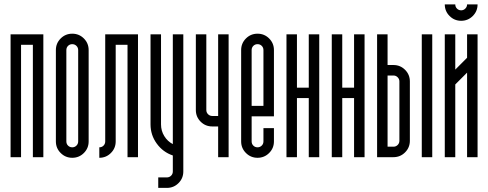

<svg xmlns="http://www.w3.org/2000/svg" viewBox="-20 -731 2270 893"><path d="M77.9 -522.7V0H29.2V-571.4H181.6V0H132.9V-522.7Z M343.6 -498.1Q343.6 -509.8 335.5 -517.7Q327.4 -525.6 316.1 -525.6Q304.5 -525.6 296.5 -517.7Q288.6 -509.8 288.6 -498.1V-73.3Q288.6 -61.6 296.5 -53.7Q304.5 -45.8 316.1 -45.8Q327.4 -45.8 335.5 -53.7Q343.6 -61.6 343.6 -73.3ZM239.9 -498.1Q239.9 -529.8 262.2 -552.1Q284.5 -574.3 316.1 -574.3Q347.8 -574.3 370.1 -552.1Q392.3 -529.8 392.3 -498.1V-73.3Q392.3 -41.6 370.1 -19.4Q347.8 2.9 316.1 2.9Q284.5 2.9 262.2 -19.4Q239.9 -41.6 239.9 -73.3Z M518.1 -73.3Q518.1 -41.6 495.8 -19.4Q473.6 2.9 441.9 2.9V-45.8Q453.6 -45.8 461.5 -53.7Q469.4 -61.6 469.4 -73.3V-571.4H621.8V0H573.1V-522.7H518.1Z M783.8 -7.9Q738 -23.3 709.1 -63.1Q680.1 -102.9 680.1 -152.4V-571.4H728.9V-152.4Q728.9 -122.9 743.9 -98.3Q758.9 -73.7 783.8 -60.8V-571.4H832.6V66.6Q832.6 98.3 810.3 120.6Q788 142.9 756.4 142.9H716V94.1H756.4Q767.6 94.1 775.7 86.2Q783.8 78.3 783.8 66.6Z M939.6 -571.4V-219.1Q939.6 -207.8 947.7 -199.7Q955.9 -191.6 967.1 -191.6H994.6V-571.4H1043.3V0H994.6V-142.9H967.1Q935.4 -142.9 913.2 -165.1Q890.9 -187.4 890.9 -219.1V-571.4Z M1205.3 -498.1Q1205.3 -509.8 1197.4 -517.7Q1189.5 -525.6 1177.8 -525.6Q1166.2 -525.6 1158.3 -517.7Q1150.4 -509.8 1150.4 -498.1V-238.7H1205.3ZM1101.6 -73.3V-498.1Q1101.6 -529.8 1123.9 -552.1Q1146.2 -574.3 1177.8 -574.3Q1209.5 -574.3 1231.8 -552.1Q1254.1 -529.8 1254.1 -498.1V-189.9H1150.4V-73.3Q1150.4 -61.6 1158.3 -53.7Q1166.2 -45.8 1177.8 -45.8Q1189.1 -45.8 1197.2 -53.7Q1205.3 -61.6 1205.3 -73.3V-134.9H1254.1V-73.3Q1254.1 -41.6 1231.8 -19.4Q1209.5 2.9 1177.8 2.9Q1146.2 2.9 1123.9 -19.4Q1101.6 -41.6 1101.6 -73.3Z M1361.1 -274.9V0H1312.4V-571.4H1361.1V-323.2H1416.1V-571.4H1464.8Q1464.8 -571.4 1464.8 0H1416.1V-274.9Q1416.1 -274.9 1361.1 -274.9Z M1571.8 -274.9V0H1523.1V-571.4H1571.8V-323.2H1626.8V-571.4H1675.6Q1675.6 -571.4 1675.6 0H1626.8V-274.9Q1626.8 -274.9 1571.8 -274.9Z M1990.4 0H1941.7V-571.4H1990.4ZM1782.6 -48.7H1810.1Q1821.3 -48.7 1829.4 -56.6Q1837.6 -64.6 1837.6 -76.2V-352.4Q1837.6 -363.6 1829.4 -371.7Q1821.3 -379.8 1810.1 -379.8H1782.6ZM1886.3 -352.4V-76.2Q1886.3 -44.6 1864 -22.3Q1841.7 0 1810.1 0H1733.9V-571.4H1782.6V-428.6H1810.1Q1841.7 -428.6 1864 -406.3Q1886.3 -384 1886.3 -352.4Z M2201.2 -710.5Q2201.2 -678.9 2178.9 -656.6Q2156.6 -634.3 2124.9 -634.3Q2093.3 -634.3 2071 -656.6Q2048.7 -678.9 2048.7 -710.5H2097.5Q2097.5 -698.9 2105.4 -691Q2113.3 -683 2124.9 -683Q2136.2 -683 2144.3 -691.2Q2152.4 -699.3 2152.4 -710.5ZM2201.2 0H2152.4V-393.2L2097.5 -338.2V0H2048.7Q2048.7 0 2048.7 -571.4H2097.5V-407.3L2152.4 -462.3V-571.4H2201.2Q2201.2 -571.4 2201.2 0Z"/></svg>

Font: Marapfhont
Style: Book
Weight: 400
Version: Version 0.15